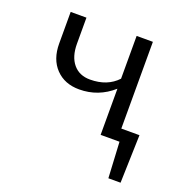

<svg xmlns="http://www.w3.org/2000/svg" viewBox="-107 -509 721 755"><g transform="rotate(20 253.5 -132.0)"><path d="M483 -51 477 150H426L418 0H339V-193Q278 -139 198 -139Q137 -139 100 -177.5Q63 -216 63 -282V-414H129V-305Q129 -251 154.5 -220.5Q180 -190 225 -190Q297 -190 339 -235V-414H407V-51Z"/></g></svg>

Font: EauTestInfant
Style: Regular
Weight: 400
Designer: Christian Thalmann (Catharsis Fonts)
Version: Version 0.001;PS 000.001;hotconv 1.0.88;makeotf.lib2.5.64775